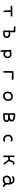

<svg xmlns="http://www.w3.org/2000/svg" viewBox="4126 -4741 748 9040"><g transform="rotate(90 4500.0 -221.0)"><path d="M503 -10 483 -20Q470 -55 470 -96.5Q470 -138 466 -353L286 -349Q271 -351 259 -360Q246 -374 248 -396L259 -415Q296 -431 341 -427L714 -429Q733 -427 749 -415Q762 -399 760 -378L749 -358Q735 -347 714 -349L542 -353L550 -41L540 -21Q524 -8 503 -10Z M1495 4Q1464 6 1439 0.5Q1414 -5 1415 -53L1421 -495L1252 -499L1232 -509Q1219 -524 1221 -546L1230 -565L1250 -575Q1468 -573 1487 -569.5Q1506 -566 1503 -534.5Q1500 -503 1491 -335Q1622 -331 1655 -323Q1688 -315 1722.5 -282Q1757 -249 1766 -214Q1775 -179 1771.5 -145.5Q1768 -112 1754.5 -90Q1741 -68 1718.5 -44.5Q1696 -21 1658 -10.5Q1620 0 1577 2Q1534 4 1495 4ZM1657 -95 1673 -104Q1698 -134 1696 -172Q1694 -210 1662 -233.5Q1630 -257 1491 -259V-74Q1530 -70 1575 -73Q1620 -76 1657 -95Z M2382 133 2361 124Q2346 104 2345 76.5Q2344 49 2327 -345Q2328 -360 2337 -372Q2350 -385 2371 -385L2392 -376L2400 -365Q2437 -378 2467.5 -386Q2498 -394 2531 -393.5Q2564 -393 2593 -385.5Q2622 -378 2660.5 -344.5Q2699 -311 2711 -262Q2723 -213 2720.5 -167.5Q2718 -122 2682 -80.5Q2646 -39 2603 -22.5Q2560 -6 2511.5 -7.5Q2463 -9 2419 -23Q2416 13 2420.5 50.5Q2425 88 2416 120Q2403 133 2382 133ZM2610 -114Q2642 -144 2645.5 -171Q2649 -198 2644 -227Q2639 -256 2614.5 -282.5Q2590 -309 2560 -314.5Q2530 -320 2489.5 -313.5Q2449 -307 2408 -281L2415 -132Q2476 -80 2524.5 -83.5Q2573 -87 2610 -114Z M3356 2 3337 -8Q3327 -20 3325 -35L3329 -454Q3331 -479 3358 -483L3646 -485Q3694 -485 3735 -468Q3747 -454 3745 -433L3735 -413Q3720 -401 3700 -401L3407 -407L3401 -27L3392 -8Q3378 4 3356 2Z M4536 6Q4494 6 4455.5 3Q4417 0 4390.5 -16.5Q4364 -33 4336 -60.5Q4308 -88 4298 -133.5Q4288 -179 4293 -226.5Q4298 -274 4310.5 -317Q4323 -360 4362 -395.5Q4401 -431 4455 -441.5Q4509 -452 4554 -449Q4599 -446 4626 -431.5Q4653 -417 4677.5 -392.5Q4702 -368 4713 -339Q4724 -310 4726.5 -274.5Q4729 -239 4725.5 -193Q4722 -147 4708 -115.5Q4694 -84 4661 -52Q4628 -20 4597.5 -10Q4567 0 4536 6ZM4583 -86Q4605 -100 4623.5 -123.5Q4642 -147 4649.5 -191Q4657 -235 4652 -273.5Q4647 -312 4624 -336Q4601 -360 4575.5 -370Q4550 -380 4518.5 -376Q4487 -372 4457 -363Q4427 -354 4405.5 -326Q4384 -298 4374 -260Q4364 -222 4366 -181Q4368 -140 4392.5 -113Q4417 -86 4445.5 -77Q4474 -68 4510 -72Q4546 -76 4583 -86Z M5343 4Q5305 4 5310 -51Q5308 -519 5314.5 -541Q5321 -563 5362 -562.5Q5403 -562 5427.5 -562Q5452 -562 5487 -557Q5522 -552 5569 -544Q5616 -536 5655 -499Q5694 -462 5698 -431.5Q5702 -401 5697.5 -357Q5693 -313 5642 -280Q5669 -267 5692.5 -245.5Q5716 -224 5723.5 -192.5Q5731 -161 5724.5 -126.5Q5718 -92 5681 -55Q5644 -18 5603 -8Q5562 2 5343 4ZM5612 -95Q5644 -116 5646.5 -149.5Q5649 -183 5626.5 -201.5Q5604 -220 5569 -225.5Q5534 -231 5386 -220V-72Q5538 -74 5563.5 -78Q5589 -82 5612 -95ZM5575 -333Q5608 -349 5617 -367Q5626 -385 5621 -411.5Q5616 -438 5585 -455Q5554 -472 5505 -480.5Q5456 -489 5388 -483L5386 -300Q5437 -306 5485.5 -309Q5534 -312 5575 -333Z M6528 6Q6491 2 6448.5 -11.5Q6406 -25 6370.5 -70.5Q6335 -116 6325 -158Q6315 -200 6318 -248Q6321 -296 6334 -328Q6347 -360 6382 -387.5Q6417 -415 6464 -431.5Q6511 -448 6553 -444Q6595 -440 6616.5 -418.5Q6638 -397 6636 -376L6626 -356Q6612 -345 6591 -347Q6563 -368 6519.5 -362Q6476 -356 6444.5 -336.5Q6413 -317 6403.5 -287Q6394 -257 6396.5 -213Q6399 -169 6425 -130Q6451 -91 6484 -81Q6517 -71 6550 -79Q6583 -87 6624 -91L6644 -81Q6655 -67 6653 -45L6644 -25Q6618 -12 6589 -3Q6560 6 6528 6Z M7333 4 7313 -6Q7296 -47 7302 -101V-499Q7304 -515 7313 -526Q7327 -538 7349 -536L7368 -526L7378 -507V-298Q7427 -306 7459 -311.5Q7491 -317 7512.5 -348.5Q7534 -380 7545 -423Q7556 -466 7582 -493.5Q7608 -521 7635.5 -526.5Q7663 -532 7694 -530Q7710 -528 7722 -519Q7733 -503 7731 -481L7722 -462Q7708 -450 7687 -452Q7655 -456 7635.5 -433.5Q7616 -411 7609.5 -371Q7603 -331 7565 -280Q7687 -124 7702.5 -97Q7718 -70 7722 -39L7712 -20Q7698 -8 7677 -10L7657 -20Q7628 -80 7583 -132.5Q7538 -185 7497 -239Q7462 -233 7434.5 -228.5Q7407 -224 7380 -220V-99Q7384 -49 7368 -6Q7354 6 7333 4Z M8407 25Q8378 21 8350.5 12.5Q8323 4 8299.5 -24.5Q8276 -53 8258.5 -92.5Q8241 -132 8245 -176Q8249 -220 8268.5 -256Q8288 -292 8317.5 -317.5Q8347 -343 8377 -354.5Q8407 -366 8448.5 -370.5Q8490 -375 8575 -366Q8557 -403 8536 -424.5Q8515 -446 8480.5 -450Q8446 -454 8409 -450Q8372 -446 8339 -423Q8325 -411 8304 -413L8284 -423Q8274 -437 8272 -454Q8274 -470 8295.5 -487.5Q8317 -505 8346.5 -514.5Q8376 -524 8412 -526.5Q8448 -529 8482.5 -526.5Q8517 -524 8540 -512.5Q8563 -501 8595.5 -469.5Q8628 -438 8647.5 -397Q8667 -356 8668.5 -308Q8670 -260 8668.5 -209.5Q8667 -159 8683.5 -125Q8700 -91 8726 -74Q8752 -57 8771 -45Q8785 -29 8781 -6L8771 14Q8756 25 8733 25Q8692 16 8640 -51Q8587 -14 8530.5 7.5Q8474 29 8407 25ZM8538 -81 8599 -118Q8595 -155 8593 -180.5Q8591 -206 8593 -280Q8563 -290 8520 -294Q8477 -298 8439 -293Q8401 -288 8371 -259Q8341 -230 8330 -190Q8319 -150 8325 -128Q8331 -106 8357 -74.5Q8383 -43 8442 -52Q8501 -61 8538 -81Z"/></g></svg>

Font: Kosefont JP
Style: Regular
Weight: 400
Designer: Nozomi Seto 瀬戸のぞみ
Version: Version 3.00;June 19, 2020